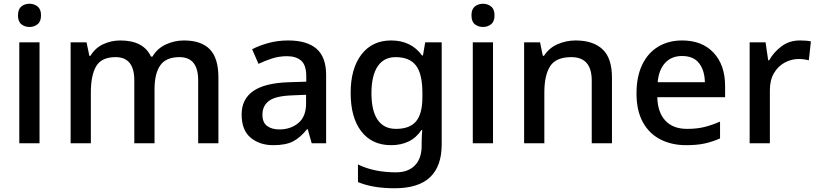

<svg xmlns="http://www.w3.org/2000/svg" viewBox="-20 -765 4366 1025"><path d="M138 -745Q162 -745 180.5 -730.5Q199 -716 199 -683Q199 -650 180.5 -635.5Q162 -621 138 -621Q112 -621 94 -635.5Q76 -650 76 -683Q76 -716 94 -730.5Q112 -745 138 -745ZM191 -539V0H83V-539Z M962 -549Q1054 -549 1100 -502Q1146 -455 1146 -351V0H1038V-336Q1038 -460 938 -460Q866 -460 835.5 -416Q805 -372 805 -289V0H697V-336Q697 -460 597 -460Q522 -460 493.5 -411.5Q465 -363 465 -271V0H357V-539H442L457 -467H463Q488 -509 531 -529Q574 -549 622 -549Q746 -549 786 -463H794Q820 -507 866 -528Q912 -549 962 -549Z M1518 -549Q1619 -549 1670 -504.5Q1721 -460 1721 -365V0H1644L1623 -75H1619Q1584 -31 1545 -10.5Q1506 10 1439 10Q1366 10 1318 -30Q1270 -70 1270 -154Q1270 -236 1332 -279Q1394 -322 1522 -326L1615 -329V-358Q1615 -417 1588 -441Q1561 -465 1512 -465Q1471 -465 1433 -453Q1395 -441 1360 -424L1326 -502Q1364 -522 1413.5 -535.5Q1463 -549 1518 -549ZM1542 -256Q1451 -253 1416 -226.5Q1381 -200 1381 -153Q1381 -111 1406 -92.5Q1431 -74 1471 -74Q1532 -74 1573 -108.5Q1614 -143 1614 -212V-259Z M2068 -549Q2175 -549 2233 -469H2238L2250 -539H2338V6Q2338 122 2276 181Q2214 240 2087 240Q2029 240 1980.5 232Q1932 224 1891 207V113Q1977 155 2094 155Q2159 155 2195 118Q2231 81 2231 13V-5Q2231 -18 2232 -39Q2233 -60 2234 -71H2230Q2202 -29 2161 -9.5Q2120 10 2068 10Q1966 10 1909 -63.5Q1852 -137 1852 -269Q1852 -399 1909.5 -474Q1967 -549 2068 -549ZM2092 -460Q2029 -460 1996 -410.5Q1963 -361 1963 -267Q1963 -174 1996 -125.5Q2029 -77 2094 -77Q2167 -77 2201 -117Q2235 -157 2235 -248V-268Q2235 -371 2200.5 -415.5Q2166 -460 2092 -460Z M2559 -745Q2583 -745 2601.5 -730.5Q2620 -716 2620 -683Q2620 -650 2601.5 -635.5Q2583 -621 2559 -621Q2533 -621 2515 -635.5Q2497 -650 2497 -683Q2497 -716 2515 -730.5Q2533 -745 2559 -745ZM2612 -539V0H2504V-539Z M3053 -549Q3146 -549 3196.5 -502Q3247 -455 3247 -351V0H3139V-335Q3139 -460 3030 -460Q2948 -460 2917 -411.5Q2886 -363 2886 -271V0H2778V-539H2863L2878 -467H2884Q2911 -509 2956.5 -529Q3002 -549 3053 -549Z M3622 -549Q3728 -549 3789.5 -483.5Q3851 -418 3851 -305V-246H3489Q3491 -165 3532 -121Q3573 -77 3648 -77Q3700 -77 3740.5 -87Q3781 -97 3824 -116V-26Q3783 -8 3742 1Q3701 10 3643 10Q3565 10 3505 -21Q3445 -52 3411.5 -113.5Q3378 -175 3378 -266Q3378 -356 3408.5 -419.5Q3439 -483 3494 -516Q3549 -549 3622 -549ZM3621 -466Q3565 -466 3531 -429.5Q3497 -393 3491 -326H3743Q3742 -388 3712.5 -427Q3683 -466 3621 -466Z M4250 -549Q4264 -549 4280.5 -548Q4297 -547 4309 -544L4298 -443Q4272 -450 4244 -450Q4204 -450 4168.5 -430.5Q4133 -411 4111.5 -374Q4090 -337 4090 -283V0H3982V-539H4067L4081 -443H4086Q4111 -487 4152.5 -518Q4194 -549 4250 -549Z"/></svg>

Font: Noto Sans Thaana Medium
Style: Regular
Weight: 500
Designer: David Williams
Foundry: Google Inc.
Version: Version 3.001; ttfautohint (v1.8.4.7-5d5b)